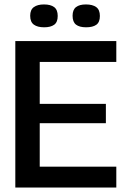

<svg xmlns="http://www.w3.org/2000/svg" viewBox="-20 -845 571 865"><path d="M49 0V-660H504V-566H159V-377H457V-290H159V-94H504V0ZM368 -722Q338 -722 322.5 -734Q307 -746 307 -774Q307 -801 322.5 -813Q338 -825 367 -825Q397 -825 413.5 -813Q430 -801 430 -773Q430 -745 414 -733.5Q398 -722 368 -722ZM179 -722Q149 -722 132.5 -734Q116 -746 116 -774Q116 -801 132.5 -813Q149 -825 178 -825Q208 -825 224 -813Q240 -801 240 -773Q240 -745 224 -733.5Q208 -722 179 -722Z"/></svg>

Font: Bricolage Grotesque 48pt Medium
Style: Regular
Weight: 500
Designer: Mathieu Triay
Foundry: Atelier Triay
Version: Version 1.000; ttfautohint (v1.8.4.7-5d5b);gftools[0.9.32]